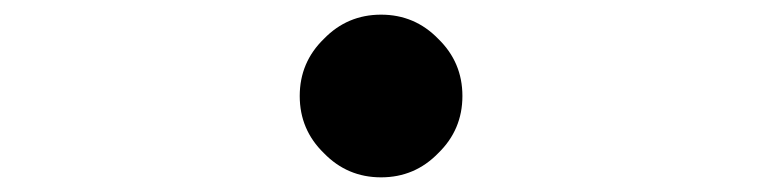

<svg xmlns="http://www.w3.org/2000/svg" viewBox="-20 -511 1040 262"><path d="M578 -302Q546 -269 500 -269Q454 -269 422 -302Q389 -334 389 -380Q389 -426 422 -458Q454 -491 500 -491Q546 -491 578 -458Q611 -426 611 -380Q611 -334 578 -302Z"/></svg>

Font: Source Han Serif JP
Style: Bold
Weight: 700
Designer: Ryoko NISHIZUKA  (kana & ideographs); Frank Grießhammer (Latin, Greek & Cyrillic); Wenlong ZHANG  (bopomofo); Sandoll Co
Foundry: Adobe Systems Incorporated
Version: Version 1.000;PS 1;hotconv 16.6.53;makeotf.lib2.5.65590